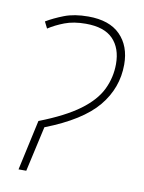

<svg xmlns="http://www.w3.org/2000/svg" viewBox="-67 -587 475 635"><g transform="rotate(10 170.0 -269.0)"><path d="M76 -169Q161 -202 209 -237.5Q257 -273 276.5 -313.5Q296 -354 296 -399Q296 -452 266.5 -482.5Q237 -513 175 -513Q134 -513 104 -501.5Q74 -490 51 -475L40 -497Q65 -512 98.5 -525Q132 -538 179 -538Q250 -538 286.5 -501Q323 -464 323 -402Q323 -323 271.5 -261Q220 -199 99 -152L65 0H39Z"/></g></svg>

Font: Noto Sans SemiCondensed Thin
Style: Italic
Weight: 100
Width: 4
Italic angle: -12°
Designer: Monotype Design Team
Foundry: Monotype Imaging Inc.
Version: Version 2.013; ttfautohint (v1.8.4.7-5d5b)